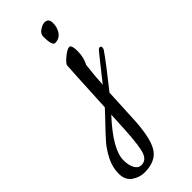

<svg xmlns="http://www.w3.org/2000/svg" viewBox="-438 -569 925 925"><g transform="rotate(-45 24.5 -106.5)"><path d="M16 -38Q29 -300 30.5 -310Q32 -320 59 -342.5Q86 -365 100.5 -365Q115 -365 115 -322Q115 -279 97 -246Q88 -170 86 -122Q184 -246 190.5 -253Q197 -260 202 -260Q212 -260 212 -250Q212 -244 208 -237Q176 -190 82 -72Q76 47 74 90Q69 217 38.5 268.5Q8 320 -70 320Q-104 320 -133.5 299.5Q-163 279 -163 235.5Q-163 192 -142.5 152Q-122 112 -99.5 86Q-77 60 -37.5 19Q2 -22 16 -38ZM13 9Q-101 132 -101 206Q-101 240 -89 262Q-77 284 -56 284Q-24 284 -11 249Q2 214 8 107ZM47 -489Q47 -507 66 -520Q85 -533 100 -533Q127 -533 127 -502Q127 -471 111 -448.5Q95 -426 66 -426Q47 -426 47 -489Z"/></g></svg>

Font: Cookie
Style: Regular
Weight: 400
Designer: Ania Kruk
Foundry: Ania Kruk
Version: Version 1.004